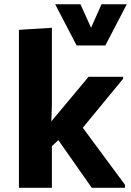

<svg xmlns="http://www.w3.org/2000/svg" viewBox="-20 -894 624 914"><path d="M70.1 0V-752L227 -761.7V-391.1L224.3 -316.1L401.4 -528.3H565.8V-518.8L374.2 -285.9L574.7 -14.6V0H416.8L257.9 -226.8L227 -198.5V0ZM344.7 -677.6 242.7 -873.7H363L413.5 -761.9L463.3 -873.7H583.6L481.4 -677.6Z"/></svg>

Font: Comme
Style: Regular
Weight: 400
Designer: Vernon Adams
Foundry: Vernon Adams
Version: Version 1.000;gftools[0.9.27]